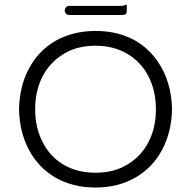

<svg xmlns="http://www.w3.org/2000/svg" viewBox="-20 -817 833 837"><path d="M164.6 -199.7Q133.3 -262.2 133.3 -341.3Q133.3 -420.4 165 -482.9Q197.3 -545.4 256.3 -581.1Q314.5 -617.7 396.5 -617.7Q475.6 -617.7 535.6 -582Q595.7 -546.4 628.4 -481.9Q659.7 -419.4 659.7 -340.3Q659.7 -261.2 627.9 -198.7Q595.7 -136.2 536.6 -100.6Q478.5 -64 397.5 -64Q316.4 -64 256.8 -99.1Q197.3 -134.3 164.6 -199.7ZM63 -340.8Q64.9 -240.7 106.4 -163.6Q147.5 -86.4 221.2 -43Q296.9 0.5 396 0.5Q495.1 0.5 570.3 -43Q645.5 -86.4 686.8 -164.1Q728 -241.7 730 -340.8Q727.5 -462.4 667 -549.8Q629.4 -604.5 571.8 -638.7Q496.1 -682.1 397 -682.1Q297.9 -682.1 221.7 -638.7Q146.5 -595.2 106 -517.6Q64.9 -440.9 63 -340.8ZM282.2 -751.5H510.7Q523.4 -751.5 528.8 -756.3Q532.7 -760.7 532.7 -769.5V-796.9Q516.1 -791.5 511.2 -791.5Q510.7 -791.5 510.7 -791.5H282.2Q273.9 -791.5 268.1 -785.6Q262.2 -779.8 262.2 -771.5Q262.2 -763.2 268.1 -757.3Q273.9 -751.5 282.2 -751.5Z"/></svg>

Font: YuPearl-ExtraLight
Style: ExtraLight
Weight: 200
Designer: Max Yao
Foundry: Max-Everyday
Version: Version 1.011; ttfautohint (v1.8.3)